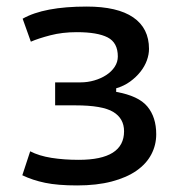

<svg xmlns="http://www.w3.org/2000/svg" viewBox="-20 -554 556 585"><path d="M148 -233V-303H225Q247 -303 267.5 -309Q288 -315 304 -325.5Q320 -336 329.5 -350.5Q339 -365 339 -382Q339 -424 308 -440Q277 -456 214 -456Q170 -456 133.5 -446.5Q97 -437 74 -427L49 -497Q114 -534 244 -534Q338 -534 386 -501Q434 -468 434 -405Q434 -388 427.5 -370Q421 -352 408 -335.5Q395 -319 376.5 -305.5Q358 -292 334 -285V-274Q402 -262 429 -229.5Q456 -197 456 -145Q456 -112 441 -83.5Q426 -55 396 -34Q366 -13 320.5 -1Q275 11 215 11Q156 11 117.5 3Q79 -5 48 -20L72 -93Q99 -79 137 -73Q175 -67 220 -67Q358 -67 358 -154Q358 -193 325 -213Q292 -233 210 -233Z"/></svg>

Font: PT Sans Caption
Style: Regular
Weight: 400
Designer: A.Korolkova, O.Umpeleva, V.Yefimov
Foundry: ParaType Ltd
Version: Version 2.004W OFL